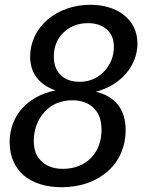

<svg xmlns="http://www.w3.org/2000/svg" viewBox="-20 -762 642 796"><path d="M235.8 14.2C314 14.2 380.4 -10.3 427.2 -52.2C475.1 -95.2 501 -155.3 501 -222.2C501 -264.2 490.7 -299.8 469.7 -326.7C448.7 -353.5 418 -372.1 377 -381.8C427.2 -394 472.2 -421.9 502.4 -457C532.7 -492.2 549.8 -536.1 549.8 -581.5C549.8 -631.3 529.3 -670.9 495.6 -698.2C460 -727.1 410.6 -742.2 354.5 -742.2C289.1 -742.2 225.1 -721.7 176.8 -680.2C130.9 -640.6 105 -585.9 105 -527.8C105 -495.6 112.8 -466.3 131.3 -441.4C148.4 -418.5 172.9 -400.4 210 -387.2C149.9 -375 103 -347.7 71.3 -312C39.6 -276.4 20 -229 20 -172.9C20 -112.3 42.5 -65.9 77.6 -35.6C116.2 -2.4 171.4 14.2 235.8 14.2ZM309.6 -422.9C276.9 -422.9 251 -432.1 231.9 -450.7C212.9 -469.2 203.1 -494.1 203.1 -527.8C203.1 -566.9 216.3 -600.6 243.2 -627C268.1 -651.4 302.2 -666 344.7 -666C377.4 -666 403.3 -657.2 422.9 -639.6C442.4 -622.1 452.1 -599.6 452.1 -567.4C452.1 -529.3 438.5 -493.7 411.1 -465.3C383.8 -437 350.1 -422.9 309.6 -422.9ZM241.2 -62C203.1 -62 174.8 -72.3 152.8 -92.8C130.9 -113.3 120.1 -139.2 120.1 -177.7C120.1 -223.6 135.3 -266.1 165 -298.3C194.3 -330.1 232.9 -346.2 279.3 -346.2C316.9 -346.2 347.2 -335.4 368.7 -314C390.1 -292.5 400.9 -263.7 400.9 -223.6C400.9 -177.2 386.2 -136.7 356.9 -106.9C328.1 -77.6 288.1 -62 241.2 -62Z"/></svg>

Font: Hack
Style: Oblique
Weight: 400
Italic angle: -12°
Monospace: yes
Designer: Christopher Simpkins
Foundry: Christopher Simpkins
Version: Version 2.010